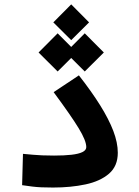

<svg xmlns="http://www.w3.org/2000/svg" viewBox="-20 -841 626 865"><path d="M218.8 3.9Q188.5 3.9 167 2.9Q145.5 2 125.5 -0.5Q105.5 -2.9 79.6 -6.8L83.5 -147.9Q108.9 -145.5 128.7 -143.8Q148.4 -142.1 170.7 -141.1Q192.9 -140.1 223.6 -140.1Q269.5 -140.1 302 -143.8Q334.5 -147.5 351.6 -156Q368.7 -164.6 368.7 -178.2Q368.7 -207 334.7 -262.9Q300.8 -318.8 221.7 -425.8L335.4 -501.5Q392.1 -429.2 431.2 -366.7Q470.2 -304.2 490.5 -251.2Q510.7 -198.2 510.7 -152.8Q510.7 -92.8 471.2 -58.6Q431.6 -24.4 365.5 -10.3Q299.3 3.9 218.8 3.9ZM300.8 -660.2 220.2 -740.2 300.8 -821.3 381.3 -740.2ZM361.8 -519 275.9 -604.5 361.8 -690.9 447.8 -604.5ZM239.7 -519 153.8 -604.5 239.7 -690.9 325.7 -604.5Z"/></svg>

Font: Cascadia Code
Style: Regular
Weight: 400
Monospace: yes
Designer: Aaron Bell
Foundry: Saja Typeworks
Version: Version 2106.017